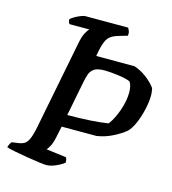

<svg xmlns="http://www.w3.org/2000/svg" viewBox="-118 -791 786 878"><g transform="rotate(15 275.0 -352.0)"><path d="M181 0Q173 0 146 -3.5Q119 -7 86 -12.5Q53 -18 25 -23.5Q-3 -29 -12 -33Q-9 -43 -5.5 -49.5Q-2 -56 2 -60L31 -64Q48 -66 60 -73Q72 -80 81 -100.5Q90 -121 98 -163L178 -570Q185 -609 195.5 -627.5Q206 -646 211 -650H118Q116 -651 113 -657.5Q110 -664 111 -672Q118 -679 131.5 -686.5Q145 -694 158 -699Q171 -704 177 -704H380Q384 -699 387.5 -689.5Q391 -680 389 -668L345 -655Q315 -646 301.5 -630Q288 -614 278 -568L273 -541H454Q485 -531 513 -510Q541 -489 558 -465Q559 -459 560.5 -450.5Q562 -442 562 -431Q562 -402 554 -366Q546 -330 532.5 -298Q519 -266 502 -249Q481 -231 445 -212.5Q409 -194 369 -188H204L193 -136Q188 -110 179 -92.5Q170 -75 164 -70L259 -58Q261 -56 263 -48.5Q265 -41 264 -33Q249 -21 224.5 -10.5Q200 0 181 0ZM215 -246Q274 -246 322.5 -249Q371 -252 408 -258Q431 -289 446.5 -334.5Q462 -380 462 -418Q462 -451 450 -468Q435 -475 411.5 -479Q388 -483 364.5 -485Q341 -487 326 -487Q294 -487 278.5 -476.5Q263 -466 257 -448Q251 -430 247 -409Z"/></g></svg>

Font: Texturina 72pt 72pt SemiBold
Style: Italic
Weight: 600
Italic angle: -11°
Designer: Guillermo Torres Carreño
Foundry: Omnibus-Type
Version: Version 1.002; ttfautohint (v1.8.3)